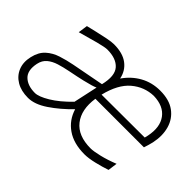

<svg xmlns="http://www.w3.org/2000/svg" viewBox="-90 -748 1000 1000"><g transform="rotate(45 410.0 -248.0)"><path d="M166 9.5Q115.5 9.5 80.5 -11.2Q45.5 -32 30.8 -68.2Q16 -104.5 26.5 -150Q37 -196.5 65 -221.8Q93 -247 131.2 -259.2Q169.5 -271.5 210.5 -279.5L388.5 -313.5Q407.5 -392 377 -426.5Q346.5 -461 280.5 -461Q264.5 -461 217.2 -448.8Q170 -436.5 111.5 -419.5L119 -472Q142 -477.5 174.5 -485.2Q207 -493 238 -499Q269 -505 286 -505Q350.5 -505 387.8 -477Q425 -449 434.5 -401Q468.5 -450 517.5 -477.2Q566.5 -504.5 627 -504.5Q694 -504.5 734.5 -474.8Q775 -445 789 -395.8Q803 -346.5 790.5 -287.5Q788 -275.5 783.5 -261Q779 -246.5 775.5 -235.5H418Q404.5 -144 447.2 -89.5Q490 -35 583.5 -35Q603.5 -35 645.8 -45Q688 -55 735.5 -74L728.5 -22Q695 -10.5 653.2 -0.5Q611.5 9.5 582 9.5Q502.5 9.5 451.5 -25.8Q400.5 -61 382 -122.5Q327.5 -66.5 271 -28.5Q214.5 9.5 166 9.5ZM622.5 -461.5Q554 -459.5 501.5 -414.8Q449 -370 425.5 -273.5L742.5 -274.5Q745 -284.5 747 -293.5Q762.5 -369 729.2 -414.2Q696 -459.5 622.5 -461.5ZM173.5 -34Q201 -34 249.5 -63Q298 -92 352 -147.5L381 -281Q371 -276.5 354.8 -271.5Q338.5 -266.5 307 -259Q275.5 -251.5 219.5 -240.5Q184 -233.5 153.2 -224Q122.5 -214.5 101.5 -197Q80.5 -179.5 74 -148.5Q62 -90 91 -62Q120 -34 173.5 -34Z"/></g></svg>

Font: Commissioner Loud ExtraLight
Style: Italic
Weight: 200
Italic angle: -12°
Designer: Kostas Bartsokas
Foundry: Kostas Bartsokas
Version: Version 1.000; ttfautohint (v1.8.3)